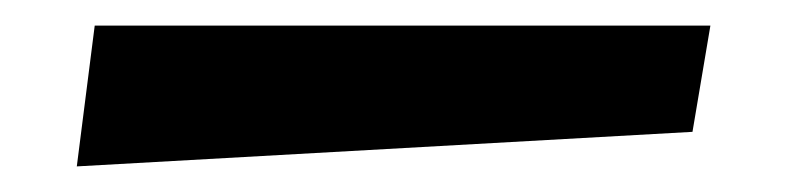

<svg xmlns="http://www.w3.org/2000/svg" viewBox="-20 -5 615 150"><path d="M521 98 40 125 54 15H535Z"/></svg>

Font: Joti One
Style: Regular
Weight: 400
Designer: Eduardo Rodriguez Tunni
Foundry: Eduardo Rodriguez Tunni
Version: Version 1.001